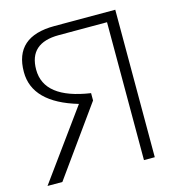

<svg xmlns="http://www.w3.org/2000/svg" viewBox="-105 -788 807 878"><g transform="rotate(-15 299.0 -349.0)"><path d="M468.8 0V-652.8H240.2Q99.6 -652.8 99.6 -526.9Q99.6 -390.1 314.5 -358.4V-323.7L82.5 0H12.2L248 -325.2Q42.5 -385.7 42.5 -530.8Q42.5 -698.2 231.9 -698.2H520V0Z"/></g></svg>

Font: Sansation Light
Style: Light
Weight: 300
Designer: Bernd Montag
Version: Version 1.301